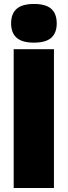

<svg xmlns="http://www.w3.org/2000/svg" viewBox="-20 -948 341 968"><path d="M151 -733Q92 -733 64 -757.5Q36 -782 36 -830Q36 -879 64 -903.5Q92 -928 151 -928Q211 -928 238.5 -903.5Q266 -879 266 -830Q266 -782 238.5 -757.5Q211 -733 151 -733ZM49 0V-700H252V0Z"/></svg>

Font: Georama ExtraCondensed Thin ExtraBold
Style: Regular
Weight: 800
Version: Version 1.001